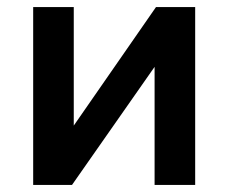

<svg xmlns="http://www.w3.org/2000/svg" viewBox="-20 -524 646 544"><path d="M74 0V-504H189V-148H175L422 -504H533V0H418V-356H433L184 0Z"/></svg>

Font: Nunitoga
Style: Bold
Weight: 700
Designer: Vernon Adams
Foundry: Vernon Adams
Version: Version 1.0